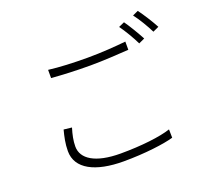

<svg xmlns="http://www.w3.org/2000/svg" viewBox="-140 -997 1280 1186"><g transform="rotate(-20 500.0 -404.0)"><path d="M774 -789 736 -772C763 -735 799 -674 818 -634L857 -652C835 -694 799 -754 774 -789ZM878 -826 841 -809C870 -772 903 -716 925 -672L964 -690C944 -728 905 -790 878 -826ZM233 -619C310 -613 393 -609 489 -609C577 -609 676 -616 741 -620V-674C673 -667 582 -660 489 -660C393 -660 304 -664 233 -673V-619ZM197 -294C186 -252 176 -208 176 -159C176 -42 294 18 479 18C620 18 748 1 810 -17L809 -72C741 -49 615 -34 478 -34C312 -34 229 -89 229 -170C229 -208 237 -246 250 -288L197 -294Z"/></g></svg>

Font: Noto Sans T Chinese Light
Style: Regular
Weight: 300
Designer: Ryoko NISHIZUKA (kana & ideographs); Paul D. Hunt (Latin, Greek & Cyrillic); Wenlong ZHANG (bopomofo); Sandoll Communica
Foundry: Adobe Systems Incorporated
Version: Version 1.000;PS 1;hotconv 1.0.78;makeotf.lib2.5.61930